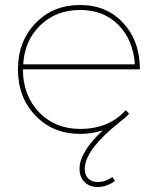

<svg xmlns="http://www.w3.org/2000/svg" viewBox="-20 -537 629 770"><path d="M301 -20Q417 -20 484 -95L498 -81Q481 -63 457 -45Q320 65 320 140Q320 166 334.5 179.5Q349 193 372 193Q402 193 431 173L441 189Q407 213 371 213Q339 213 319 193Q299 173 299 139Q299 73 392 -14Q348 0 301 0Q193 0 122.5 -73Q52 -146 52 -259Q52 -371 122.5 -444Q193 -517 301 -517Q408 -517 474.5 -444.5Q541 -372 541 -259H72Q72 -154 136.5 -87Q201 -20 301 -20ZM73 -279H521Q514 -377 455 -437Q396 -497 301 -497Q206 -497 142.5 -436.5Q79 -376 73 -279Z"/></svg>

Font: Montserrat arm Thin
Style: Regular
Weight: 250
Designer: Julieta Ulanovsky
Foundry: Julieta Ulanovsky
Version: Version 6.000;PS 006.000;hotconv 1.0.88;makeotf.lib2.5.64775